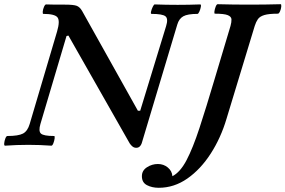

<svg xmlns="http://www.w3.org/2000/svg" viewBox="-36 -688 1356 912"><path d="M611 14Q601 14 593.5 8Q586 2 580 -7L289 -519L280 -517L156 -99Q146 -65 158.5 -53.5Q171 -42 221 -42Q225 -42 223.5 -30.5Q222 -19 217.5 -7.5Q213 4 208 4Q181 2 153 1Q125 0 99 0Q71 0 43 1Q15 2 -12 4Q-17 4 -16 -7.5Q-15 -19 -10.5 -30.5Q-6 -42 -1 -42Q51 -42 73 -53.5Q95 -65 105 -99L235 -538Q250 -589 237 -605.5Q224 -622 170 -622Q166 -622 167 -633Q168 -644 173 -655.5Q178 -667 183 -667Q206 -666 228 -666Q250 -666 273 -666Q313 -666 328 -660.5Q343 -655 354 -636L619 -162H630L753 -564Q764 -599 750 -610.5Q736 -622 684 -622Q679 -622 681.5 -633Q684 -644 689.5 -655.5Q695 -667 699 -667Q726 -666 753 -665.5Q780 -665 808 -665Q834 -665 861 -665.5Q888 -666 915 -667Q920 -667 918 -655.5Q916 -644 911 -633Q906 -622 902 -622Q855 -622 834.5 -610.5Q814 -599 806 -571L637 -7Q634 2 627.5 8Q621 14 611 14ZM718 204Q686 204 662 191.5Q638 179 638 149Q638 122 662 106.5Q686 91 714 91Q741 91 761 107.5Q781 124 783 149Q820 130 850 73Q880 16 911.5 -80Q943 -176 983 -311L1059 -565Q1064 -583 1063.5 -596Q1063 -609 1046 -616Q1029 -623 985 -623Q981 -623 982.5 -634Q984 -645 988.5 -656.5Q993 -668 998 -668Q1035 -667 1072.5 -666.5Q1110 -666 1148 -666Q1185 -666 1222.5 -666.5Q1260 -667 1297 -668Q1301 -668 1300 -656.5Q1299 -645 1294 -634Q1289 -623 1284 -623Q1241 -623 1219.5 -616.5Q1198 -610 1189 -597Q1180 -584 1174 -565L1040 -124Q1013 -33 965 41.5Q917 116 854 160Q791 204 718 204Z"/></svg>

Font: Junicode SmExp
Style: Bold Italic
Weight: 700
Width: 6
Italic angle: -11°
Designer: Peter S. Baker
Version: Version 2.205; ttfautohint (v1.8.4)